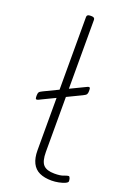

<svg xmlns="http://www.w3.org/2000/svg" viewBox="-146 -806 590 865"><g transform="rotate(20 148.5 -373.0)"><path d="M32 -314Q28 -314 27 -318Q26 -322 26 -331Q26 -342 29 -347Q32 -352 45 -358L215 -440Q223 -444 227.5 -446Q232 -448 235 -448Q239 -448 240 -444Q241 -440 241 -431Q241 -421 238 -415.5Q235 -410 222 -404L52 -322Q45 -318 40 -316Q35 -314 32 -314ZM220 6Q185 6 161.5 -5Q138 -16 126 -40Q114 -64 114 -101V-740Q114 -746 118 -749Q122 -752 130 -752H136Q144 -752 148 -749Q152 -746 152 -740V-107Q152 -62 168 -45Q184 -28 221 -28Q250 -28 264.5 -34Q279 -40 286 -40Q288 -40 290 -37.5Q292 -35 293 -31.5Q294 -28 294.5 -24.5Q295 -21 295 -18Q295 -12 283 -6.5Q271 -1 253.5 2.5Q236 6 220 6Z"/></g></svg>

Font: Asap Thin
Style: Regular
Weight: 250
Designer: Pablo Cosgaya
Foundry: Omnibus-Type
Version: Version 3.001